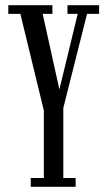

<svg xmlns="http://www.w3.org/2000/svg" viewBox="-20 -720 407 740"><path d="M98.5 0V-34H149V-294L58.5 -666.5H12V-700H182V-666.5H144.5L221.5 -318H195L279.5 -666.5H240V-700H362V-666.5H315.5L224 -304V-34H271.5V0Z"/></svg>

Font: Imbue Thin
Style: Regular
Weight: 400
Version: Version 1.102